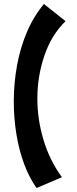

<svg xmlns="http://www.w3.org/2000/svg" viewBox="-20 -823 384 961"><path d="M163 118Q126 66 100.5 -3Q75 -72 62 -152Q49 -232 49 -316Q49 -405 65 -494Q81 -583 114.5 -662Q148 -741 200 -803L308 -717Q238 -649 202.5 -545.5Q167 -442 167 -329Q167 -225 198 -122Q229 -19 290 64Z"/></svg>

Font: Marhey SemiBold
Style: Regular
Weight: 600
Designer: Nur Syamsi & Bustanul Arifin
Foundry: Namelatype
Version: Version 1.000; ttfautohint (v1.8.4.7-5d5b)